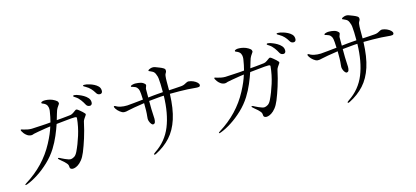

<svg xmlns="http://www.w3.org/2000/svg" viewBox="-66 -1310 4113 1897"><g transform="rotate(-15 1990.0 -361.5)"><path d="M369 -253Q328 -188 270.5 -133.5Q213 -79 151.5 -39.5Q90 0 38 19Q21 25 19 20Q18 15 32 6Q234 -119 338 -316Q363 -363 379.5 -402Q396 -441 406 -475Q390 -473 377 -471Q364 -469 356 -468Q312 -461 278 -455Q244 -449 232 -446Q218 -442 216 -440.5Q214 -439 203 -439Q180 -440 162 -452.5Q144 -465 132.5 -480.5Q121 -496 117 -505Q112 -516 116 -519Q120 -521 125.5 -519Q131 -517 144 -513Q186 -500 224 -500Q228 -500 252 -501.5Q276 -503 307 -504.5Q338 -506 368 -508Q398 -510 414 -512H418Q426 -541 430.5 -565.5Q435 -590 439 -613Q442 -626 442 -644Q442 -662 434 -679Q426 -696 404 -707Q392 -712 386.5 -714.5Q381 -717 381 -721Q380 -728 387 -731Q394 -734 401 -736Q408 -738 427.5 -737.5Q447 -737 471.5 -731Q496 -725 519 -711Q541 -698 545 -687Q549 -676 547 -669Q544 -662 533.5 -649Q523 -636 513 -613Q509 -604 502 -579Q495 -554 484 -518Q513 -520 543.5 -523Q574 -526 597.5 -528.5Q621 -531 628 -532Q644 -535 660 -546.5Q676 -558 683 -563Q690 -568 692 -568.5Q694 -569 698 -569Q702 -569 705 -567Q708 -565 713 -562Q716 -560 728 -550.5Q740 -541 753 -529Q766 -517 773 -508Q777 -503 775 -496Q774 -494 772 -491Q770 -488 768 -485Q763 -479 752.5 -462.5Q742 -446 740 -437Q721 -348 697.5 -274Q674 -200 651 -144Q632 -98 610 -71Q588 -44 567 -31Q546 -18 530 -15Q514 -12 507 -14Q494 -17 489.5 -23.5Q485 -30 485 -40Q485 -53 480.5 -62.5Q476 -72 469 -79Q464 -86 451 -98Q438 -110 424 -121Q410 -132 406 -137Q403 -139 399.5 -143.5Q396 -148 398 -152Q400 -154 405.5 -153Q411 -152 415 -150Q418 -148 431 -141.5Q444 -135 461.5 -127Q479 -119 496 -113.5Q513 -108 523 -110Q538 -112 556 -123Q574 -134 590 -167Q621 -231 647.5 -315Q674 -399 682 -485Q683 -494 677.5 -496.5Q672 -499 665 -499Q657 -500 626.5 -497.5Q596 -495 555 -490.5Q514 -486 473 -482Q456 -431 430.5 -371Q405 -311 369 -253ZM845 -571Q836 -568 821.5 -573Q807 -578 798 -596Q788 -616 768 -643.5Q748 -671 723 -687Q716 -692 708 -697Q700 -702 702 -707Q704 -713 714.5 -712Q725 -711 738 -708Q744 -706 763.5 -698.5Q783 -691 805.5 -678Q828 -665 844.5 -646.5Q861 -628 862 -605Q863 -590 858.5 -582.5Q854 -575 845 -571ZM823 -780Q824 -786 836.5 -785Q849 -784 859 -783Q870 -781 890.5 -775Q911 -769 933 -758Q955 -747 971 -731Q987 -715 989 -692Q992 -664 974 -657Q965 -653 950.5 -657.5Q936 -662 926 -680Q911 -705 892.5 -725Q874 -745 846 -761Q838 -766 830 -770.5Q822 -775 823 -780Z M1841 -551Q1865 -549 1888 -538.5Q1911 -528 1925.5 -514Q1940 -500 1939 -487Q1938 -475 1926.5 -471.5Q1915 -468 1870 -473Q1850 -476 1812 -477.5Q1774 -479 1727 -480Q1680 -481 1631 -480Q1626 -329 1592.5 -226Q1559 -123 1497.5 -55.5Q1436 12 1347 57Q1340 61 1334 62Q1328 63 1326 59Q1324 56 1327 52Q1330 48 1342 40Q1460 -38 1512 -166.5Q1564 -295 1568 -478Q1552 -477 1537 -476.5Q1522 -476 1508 -474Q1486 -472 1462.5 -469.5Q1439 -467 1415 -465Q1415 -422 1415.5 -381.5Q1416 -341 1418 -325Q1420 -304 1420 -283Q1420 -262 1415 -247Q1410 -232 1393 -231Q1387 -230 1376.5 -241.5Q1366 -253 1359 -274.5Q1352 -296 1357 -324Q1360 -346 1361 -383Q1362 -420 1361 -457Q1303 -449 1256.5 -440.5Q1210 -432 1193 -428Q1165 -420 1146.5 -422Q1128 -424 1107 -441Q1086 -457 1072.5 -477.5Q1059 -498 1065 -504Q1070 -508 1078.5 -503Q1087 -498 1095 -494Q1104 -489 1130.5 -483Q1157 -477 1195 -478Q1216 -479 1261.5 -484Q1307 -489 1359 -494Q1358 -526 1356 -551.5Q1354 -577 1352 -585Q1348 -606 1335 -620Q1322 -634 1298 -640Q1291 -642 1283.5 -644Q1276 -646 1278 -652Q1280 -659 1298 -663.5Q1316 -668 1330 -667Q1356 -666 1379.5 -660.5Q1403 -655 1420 -637Q1428 -630 1426 -621Q1424 -612 1419.5 -603Q1415 -594 1415 -585V-500Q1444 -504 1469 -506Q1494 -508 1513 -510Q1527 -511 1541 -512Q1555 -513 1568 -514V-534Q1568 -564 1567 -596.5Q1566 -629 1563 -655Q1562 -668 1559.5 -675Q1557 -682 1549 -704Q1540 -726 1521 -735.5Q1502 -745 1495 -748Q1488 -751 1486 -752Q1484 -753 1486 -757Q1490 -767 1513 -773.5Q1536 -780 1557 -773Q1578 -765 1600 -756.5Q1622 -748 1637 -738.5Q1652 -729 1652 -717Q1653 -705 1649.5 -698Q1646 -691 1641 -682.5Q1636 -674 1635 -660Q1632 -638 1632 -607Q1632 -576 1632 -542V-516Q1662 -518 1693 -519.5Q1724 -521 1758 -524Q1784 -526 1805 -539Q1826 -552 1841 -551Z M2349 -253Q2308 -188 2250.5 -133.5Q2193 -79 2131.5 -39.5Q2070 0 2018 19Q2001 25 1999 20Q1998 15 2012 6Q2214 -119 2318 -316Q2343 -363 2359.5 -402Q2376 -441 2386 -475Q2370 -473 2357 -471Q2344 -469 2336 -468Q2292 -461 2258 -455Q2224 -449 2212 -446Q2198 -442 2196 -440.5Q2194 -439 2183 -439Q2160 -440 2142 -452.5Q2124 -465 2112.5 -480.5Q2101 -496 2097 -505Q2092 -516 2096 -519Q2100 -521 2105.5 -519Q2111 -517 2124 -513Q2166 -500 2204 -500Q2208 -500 2232 -501.5Q2256 -503 2287 -504.5Q2318 -506 2348 -508Q2378 -510 2394 -512H2398Q2406 -541 2410.5 -565.5Q2415 -590 2419 -613Q2422 -626 2422 -644Q2422 -662 2414 -679Q2406 -696 2384 -707Q2372 -712 2366.5 -714.5Q2361 -717 2361 -721Q2360 -728 2367 -731Q2374 -734 2381 -736Q2388 -738 2407.5 -737.5Q2427 -737 2451.5 -731Q2476 -725 2499 -711Q2521 -698 2525 -687Q2529 -676 2527 -669Q2524 -662 2513.5 -649Q2503 -636 2493 -613Q2489 -604 2482 -579Q2475 -554 2464 -518Q2493 -520 2523.5 -523Q2554 -526 2577.5 -528.5Q2601 -531 2608 -532Q2624 -535 2640 -546.5Q2656 -558 2663 -563Q2670 -568 2672 -568.5Q2674 -569 2678 -569Q2682 -569 2685 -567Q2688 -565 2693 -562Q2696 -560 2708 -550.5Q2720 -541 2733 -529Q2746 -517 2753 -508Q2757 -503 2755 -496Q2754 -494 2752 -491Q2750 -488 2748 -485Q2743 -479 2732.5 -462.5Q2722 -446 2720 -437Q2701 -348 2677.5 -274Q2654 -200 2631 -144Q2612 -98 2590 -71Q2568 -44 2547 -31Q2526 -18 2510 -15Q2494 -12 2487 -14Q2474 -17 2469.5 -23.5Q2465 -30 2465 -40Q2465 -53 2460.5 -62.5Q2456 -72 2449 -79Q2444 -86 2431 -98Q2418 -110 2404 -121Q2390 -132 2386 -137Q2383 -139 2379.5 -143.5Q2376 -148 2378 -152Q2380 -154 2385.5 -153Q2391 -152 2395 -150Q2398 -148 2411 -141.5Q2424 -135 2441.5 -127Q2459 -119 2476 -113.5Q2493 -108 2503 -110Q2518 -112 2536 -123Q2554 -134 2570 -167Q2601 -231 2627.5 -315Q2654 -399 2662 -485Q2663 -494 2657.5 -496.5Q2652 -499 2645 -499Q2637 -500 2606.5 -497.5Q2576 -495 2535 -490.5Q2494 -486 2453 -482Q2436 -431 2410.5 -371Q2385 -311 2349 -253ZM2825 -571Q2816 -568 2801.5 -573Q2787 -578 2778 -596Q2768 -616 2748 -643.5Q2728 -671 2703 -687Q2696 -692 2688 -697Q2680 -702 2682 -707Q2684 -713 2694.5 -712Q2705 -711 2718 -708Q2724 -706 2743.5 -698.5Q2763 -691 2785.5 -678Q2808 -665 2824.5 -646.5Q2841 -628 2842 -605Q2843 -590 2838.5 -582.5Q2834 -575 2825 -571ZM2803 -780Q2804 -786 2816.5 -785Q2829 -784 2839 -783Q2850 -781 2870.5 -775Q2891 -769 2913 -758Q2935 -747 2951 -731Q2967 -715 2969 -692Q2972 -664 2954 -657Q2945 -653 2930.5 -657.5Q2916 -662 2906 -680Q2891 -705 2872.5 -725Q2854 -745 2826 -761Q2818 -766 2810 -770.5Q2802 -775 2803 -780Z M3821 -551Q3845 -549 3868 -538.5Q3891 -528 3905.5 -514Q3920 -500 3919 -487Q3918 -475 3906.5 -471.5Q3895 -468 3850 -473Q3830 -476 3792 -477.5Q3754 -479 3707 -480Q3660 -481 3611 -480Q3606 -329 3572.5 -226Q3539 -123 3477.5 -55.5Q3416 12 3327 57Q3320 61 3314 62Q3308 63 3306 59Q3304 56 3307 52Q3310 48 3322 40Q3440 -38 3492 -166.5Q3544 -295 3548 -478Q3532 -477 3517 -476.5Q3502 -476 3488 -474Q3466 -472 3442.5 -469.5Q3419 -467 3395 -465Q3395 -422 3395.5 -381.5Q3396 -341 3398 -325Q3400 -304 3400 -283Q3400 -262 3395 -247Q3390 -232 3373 -231Q3367 -230 3356.5 -241.5Q3346 -253 3339 -274.5Q3332 -296 3337 -324Q3340 -346 3341 -383Q3342 -420 3341 -457Q3283 -449 3236.5 -440.5Q3190 -432 3173 -428Q3145 -420 3126.5 -422Q3108 -424 3087 -441Q3066 -457 3052.5 -477.5Q3039 -498 3045 -504Q3050 -508 3058.5 -503Q3067 -498 3075 -494Q3084 -489 3110.5 -483Q3137 -477 3175 -478Q3196 -479 3241.5 -484Q3287 -489 3339 -494Q3338 -526 3336 -551.5Q3334 -577 3332 -585Q3328 -606 3315 -620Q3302 -634 3278 -640Q3271 -642 3263.5 -644Q3256 -646 3258 -652Q3260 -659 3278 -663.5Q3296 -668 3310 -667Q3336 -666 3359.5 -660.5Q3383 -655 3400 -637Q3408 -630 3406 -621Q3404 -612 3399.5 -603Q3395 -594 3395 -585V-500Q3424 -504 3449 -506Q3474 -508 3493 -510Q3507 -511 3521 -512Q3535 -513 3548 -514V-534Q3548 -564 3547 -596.5Q3546 -629 3543 -655Q3542 -668 3539.5 -675Q3537 -682 3529 -704Q3520 -726 3501 -735.5Q3482 -745 3475 -748Q3468 -751 3466 -752Q3464 -753 3466 -757Q3470 -767 3493 -773.5Q3516 -780 3537 -773Q3558 -765 3580 -756.5Q3602 -748 3617 -738.5Q3632 -729 3632 -717Q3633 -705 3629.5 -698Q3626 -691 3621 -682.5Q3616 -674 3615 -660Q3612 -638 3612 -607Q3612 -576 3612 -542V-516Q3642 -518 3673 -519.5Q3704 -521 3738 -524Q3764 -526 3785 -539Q3806 -552 3821 -551Z"/></g></svg>

Font: Shippori Mincho TTF
Style: Regular
Weight: 400
Version: Version 2.100